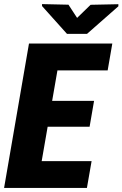

<svg xmlns="http://www.w3.org/2000/svg" viewBox="-24 -925 602 945"><path d="M426.8 -131.8 403.8 0H101.1L124.5 -131.8ZM281.7 -710.9 158.2 0H-3.9L118.7 -710.9ZM439 -428.7 417 -301.3H153.8L176.3 -428.7ZM528.8 -710.9 505.9 -578.6H201.2L224.6 -710.9ZM313 -901.9 355.5 -836.9 421.9 -901.4 558.6 -904.3V-894L404.3 -758.3H305.7L183.1 -895L182.6 -904.8Z"/></svg>

Font: Roboto Condensed Black
Style: Italic
Weight: 900
Italic angle: -12°
Designer: Christian Robertson
Foundry: Google
Version: Version 3.008; 2023